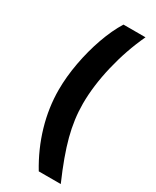

<svg xmlns="http://www.w3.org/2000/svg" viewBox="-229 -833 835 1029"><g transform="rotate(30 188.5 -318.0)"><path d="M208.5 -772H344.7Q291.5 -658.2 261.7 -532.2Q231.9 -406.2 231.9 -296.4Q231.9 -201.2 258.1 -101.6Q284.2 -2 344.7 136.2H208.5Q146.5 33.7 114.5 -76.4Q82.5 -186.5 82.5 -296.4Q82.5 -376 98.6 -464.1Q114.7 -552.2 143.3 -632.8Q171.9 -713.4 208.5 -772Z"/></g></svg>

Font: Inter RS Variable
Style: Regular
Weight: 400
Designer: Rasmus Andersson (customised by Maria Ramos and Noel Pretorius)
Foundry: rsms
Version: Version 3.001;Glyphs 3.2.3 (3260)